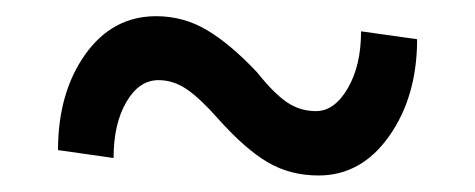

<svg xmlns="http://www.w3.org/2000/svg" viewBox="-20 -412 584 236"><path d="M492.7 -363.8Q492.7 -293.5 458.5 -244.9Q424.3 -196.3 371.6 -196.3Q336.9 -196.3 309.3 -212.4Q281.7 -228.5 248.5 -265.6Q226.6 -290.5 210 -302Q193.4 -313.5 174.8 -313.5Q150.9 -313.5 135.3 -286.6Q119.6 -259.8 119.6 -217.8L51.3 -227.5Q51.3 -297.9 84.7 -345Q118.2 -392.1 171.9 -392.1Q205.6 -392.1 234.4 -375Q263.2 -357.9 295.9 -323.2Q316.9 -296.9 333 -286.1Q349.1 -275.4 368.2 -275.4Q391.1 -275.4 407.5 -303.5Q423.8 -331.5 423.8 -373.5Z"/></svg>

Font: Franco
Style: Regular
Weight: 400
Designer: Google
Version: Version 1.200311; 2013